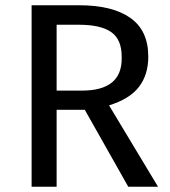

<svg xmlns="http://www.w3.org/2000/svg" viewBox="-20 -709 645 729"><path d="M580 0H467L302 -292H195V0H100V-689H281Q407 -689 475 -641Q543 -593 543 -494Q543 -425 507.5 -379Q472 -333 394 -309ZM291 -365Q442 -365 442 -486V-494Q442 -559 402.5 -587Q363 -615 280 -615H195V-365Z"/></svg>

Font: Trujillo
Style: Regular
Weight: 400
Designer: Fira Sans original fonts by bBox Type GmbH, Carrois Corporate GbR, & Edenspiekermann AG / Changes by Cristiano Sobral
Foundry: Fira Sans original fonts by bBox Type GmbH, Carrois Corporate GbR, & Edenspiekermann AG / Changes by Cristiano Sobral
Version: Version 4.301;October 17, 2021;FontCreator 14.0.0.2814 64-bi